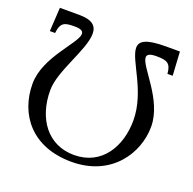

<svg xmlns="http://www.w3.org/2000/svg" viewBox="-118 -765 902 896"><g transform="rotate(20 333.0 -316.5)"><path d="M126 -587C158 -587 169 -579 169 -565C169 -519 32 -402 32 -269C32 -120 127 12 327 12C524 12 621 -136 621 -269C621 -404 486 -519 486 -565C486 -579 499 -587 532 -587C584 -587 604 -579 608 -527H634L627 -645H557C460 -645 429 -626 429 -592C429 -529 533 -414 533 -268C533 -139 465 -22 327 -22C197 -22 120 -127 120 -269C120 -365 216 -503 216 -583C216 -621 194 -645 127 -645H31L24 -527H50C56 -583 78 -587 126 -587Z"/></g></svg>

Font: Libertinus Math
Style: Regular
Weight: 400
Designer: Philipp H. Poll, Khaled Hosny
Foundry: Caleb Maclennan
Version: Version 7.050;RELEASE